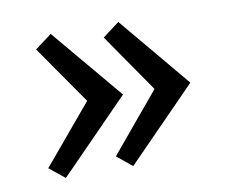

<svg xmlns="http://www.w3.org/2000/svg" viewBox="-54 -498 635 532"><g transform="rotate(-10 263.5 -232.0)"><path d="M91.2 -31.8 47.7 -66.7 186.4 -232 71.7 -396.7 119 -432.2 287.2 -232ZM280.7 -31.8 238 -66.7 375.9 -232 262 -396.7 309.3 -432.2 476.7 -232Z"/></g></svg>

Font: Ancizar Sans Thin
Style: Italic
Weight: 100
Italic angle: -4°
Designer: Cesar Puertas, Viviana Monsalve, Julian Moncada, Julian Prieto, Jose Castro, Mariel Hernandez, Felipe Aragon, Sara Alarc
Version: Version 8.100